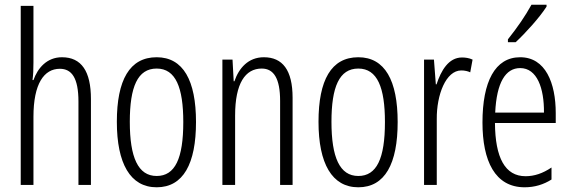

<svg xmlns="http://www.w3.org/2000/svg" viewBox="-20 -785 2422 815"><path d="M122 -519V-760H68V0H122V-289C122 -430 167 -493 234 -493C284 -493 313 -455 313 -354V0H366V-365C366 -482 326 -542 243 -542C179 -542 140 -496 122 -445H118C121 -468 122 -489 122 -519Z M812 -267C812 -443 758 -542 645 -542C530 -542 476 -445 476 -268C476 -91 533 10 645 10C758 10 812 -90 812 -267ZM531 -268C531 -416 564 -494 645 -494C726 -494 758 -413 758 -267C758 -112 723 -38 645 -38C566 -38 531 -117 531 -268Z M1100 -542C1034 -542 994 -496 975 -440H972L967 -532H924V0H978V-295C978 -431 1021 -494 1091 -494C1142 -494 1169 -452 1169 -357V0H1222V-370C1222 -488 1179 -542 1100 -542Z M1668 -267C1668 -443 1614 -542 1501 -542C1386 -542 1332 -445 1332 -268C1332 -91 1389 10 1501 10C1614 10 1668 -90 1668 -267ZM1387 -268C1387 -416 1420 -494 1501 -494C1582 -494 1614 -413 1614 -267C1614 -112 1579 -38 1501 -38C1422 -38 1387 -117 1387 -268Z M1941 -541C1884 -541 1852 -485 1833 -427H1830L1822 -532H1780V0H1834V-279C1833 -383 1873 -486 1938 -486C1952 -486 1966 -483 1976 -478L1986 -532C1971 -539 1955 -541 1941 -541Z M2300 -757V-765H2236C2209 -716 2178 -671 2136 -618V-606H2169C2209 -643 2271 -711 2300 -757ZM2188 -542C2081 -542 2028 -438 2028 -265C2028 -102 2081 10 2207 10C2250 10 2288 -2 2321 -23V-74C2284 -49 2248 -37 2211 -37C2124 -37 2082 -115 2081 -263H2339V-305C2339 -432 2296 -542 2188 -542ZM2188 -496C2260 -496 2290 -410 2289 -307H2082C2088 -435 2126 -496 2188 -496Z"/></svg>

Font: Noto Sans Gujarati UI ExtraCondensed Light
Style: Regular
Weight: 300
Width: 2
Designer: Jelle Bosma - Monotype Design Team, Universal Thirst
Foundry: Monotype Imaging Inc.
Version: Version 2.106